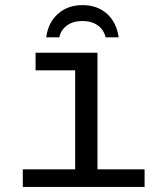

<svg xmlns="http://www.w3.org/2000/svg" viewBox="-20 -736 640 756"><path d="M363.8 -69.3H549.3V0H69.8V-69.3H275.9V-459H120.1V-528.3H363.8ZM304.7 -715.8Q362.8 -715.8 400.6 -682.4Q438.5 -648.9 447.3 -588.9H396Q388.7 -619.1 364.7 -636.2Q340.8 -653.3 304.7 -653.3Q267.6 -653.3 243.4 -635.5Q219.2 -617.7 213.4 -588.9H162.1Q169.4 -647 208 -681.4Q246.6 -715.8 304.7 -715.8Z"/></svg>

Font: Courier New
Style: Regular
Weight: 400
Designer: Steve Matteson
Foundry: Ascender Corporation
Version: Version 2.00.3